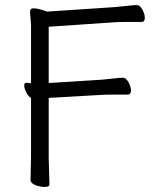

<svg xmlns="http://www.w3.org/2000/svg" viewBox="-20 -732 613 761"><path d="M176 -1Q176 9 157.5 9Q139 9 120 1.5Q101 -6 101 -19L103 -108V-344Q92 -350 84 -366Q76 -382 76 -393Q76 -404 84 -404H86Q94 -402 103 -402V-634L99 -685Q99 -699 113 -699Q127 -699 146 -693Q165 -687 166 -686L437 -704Q460 -706 485.5 -709Q511 -712 522.5 -712Q534 -712 544 -694.5Q554 -677 554 -661Q554 -645 541 -645H479Q452 -645 438 -644L173 -626V-403L382 -416Q405 -418 430.5 -421Q456 -424 467.5 -424Q479 -424 489 -406.5Q499 -389 499 -373Q499 -357 486 -357H423Q397 -357 383 -356L173 -344V-107Z"/></svg>

Font: LXGW Bright TC
Style: Regular
Weight: 400
Designer: Christian Thalmann (Catharsis Fonts)
Foundry: LXGW / Christian Thalmann (Catharsis Fonts) / Fontworks Inc.
Version: Version 5.501